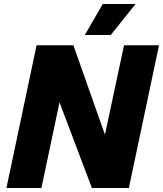

<svg xmlns="http://www.w3.org/2000/svg" viewBox="-20 -935 811 955"><path d="M402 -761H531L654 -915H491ZM12 0H186L276 -426L437 0H621L771 -710H597L502 -265L345 -710H162Z"/></svg>

Font: Geist ExtraBold
Style: Italic
Weight: 800
Italic angle: -12°
Designer: Basement.studio, Andrés Briganti, Mateo Zaragoza
Foundry: Basement.studio, Vercel, Andrés Briganti, Guido Ferreyra, Mateo Zaragoza
Version: Version 1.500